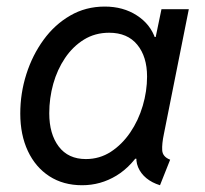

<svg xmlns="http://www.w3.org/2000/svg" viewBox="-20 -545 611 573"><path d="M225.1 7.8Q168.9 7.8 127.4 -19Q85.9 -45.9 63.2 -94.2Q40.5 -142.6 40.5 -206.1Q40.5 -266.6 58.6 -323.5Q76.7 -380.4 109.9 -426Q143.1 -471.7 189.5 -498.5Q235.8 -525.4 292.5 -525.4Q347.7 -525.4 388.4 -499Q429.2 -472.7 443.8 -428.7L417.5 -434.6H479L440.4 -414.1L461.9 -517.6H543.5L469.2 -145.5Q462.9 -115.7 464.1 -96.4Q465.3 -77.1 487.8 -68.4L457.5 7.8Q433.6 0.5 416.7 -13.4Q399.9 -27.3 392.1 -46.1Q384.3 -64.9 388.2 -85.9L422.4 -71.3H350.1L408.7 -108.4Q374.5 -49.3 327.4 -20.8Q280.3 7.8 225.1 7.8ZM236.3 -70.3Q277.3 -70.3 310.8 -92Q344.2 -113.8 368.7 -149.7Q393.1 -185.5 406 -229.2Q418.9 -272.9 418.9 -316.4Q418.9 -376 389.6 -411.6Q360.4 -447.3 305.7 -447.3Q263.7 -447.3 230.5 -426.8Q197.3 -406.2 174.1 -371.8Q150.9 -337.4 138.9 -294.7Q127 -252 127 -207Q127 -145 155.3 -107.7Q183.6 -70.3 236.3 -70.3Z"/></svg>

Font: Reddit Sans
Style: Italic
Weight: 400
Italic angle: -11.25°
Designer: Stephen Hutchings
Version: Version 1.013